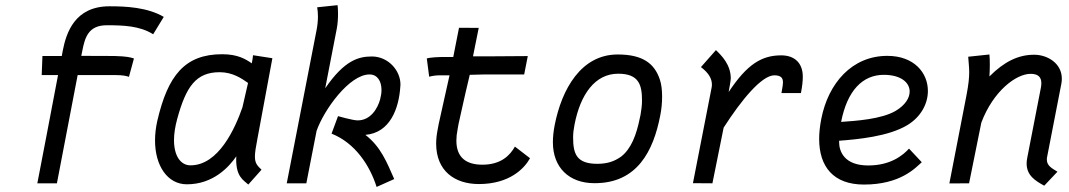

<svg xmlns="http://www.w3.org/2000/svg" viewBox="-20 -717 4181 751"><path d="M579.1 -583 620.6 -650.9C556.6 -688.5 472.7 -692.4 408.2 -692.4C272.9 -692.4 239.3 -589.4 225.6 -519.5C223.6 -510.3 223.1 -505.9 221.7 -498H146L143.1 -423.3H207C193.8 -351.6 128.4 -12.2 126 0H202.6C203.1 -2 269.5 -348.1 283.7 -423.3H432.6C460 -423.3 474.6 -419.9 484.4 -416.5L503.9 -488.3C490.2 -492.7 477.5 -496.6 427.2 -498C391.6 -498 331.1 -498.5 297.9 -498.5L301.8 -517.6C312 -570.3 325.7 -618.2 397.5 -618.2C461.9 -618.2 526.4 -616.2 579.1 -583Z M672.9 -251C707.5 -377.9 746.1 -434.6 839.4 -434.6C890.1 -434.6 925.8 -409.7 950.2 -392.6L928.2 -296.9C899.9 -215.8 835.4 -70.3 725.1 -70.3C687 -70.3 660.6 -106.4 660.6 -168.9C660.6 -192.9 664.6 -220.2 672.9 -251ZM1045.4 -489.3 969.7 -501C968.8 -491.2 967.3 -480.5 964.8 -469.2C941.4 -485.4 910.6 -504.9 849.1 -504.9C702.1 -504.9 636.7 -420.9 595.7 -246.1C589.4 -218.8 586.4 -192.4 586.4 -167.5C586.4 -68.4 635.3 3.9 710.9 3.9C814.5 3.9 876 -64.5 904.3 -105.5C903.8 -101.1 903.8 -97.2 903.8 -93.3C903.8 -26.4 931.2 -13.2 951.2 4.9L1002.9 -53.2C985.8 -69.3 977.1 -79.1 977.1 -104.5C977.1 -120.1 980.5 -141.6 986.8 -173.8Z M1302.2 -262.7 1276.9 -194.3C1369.1 -157.7 1426.3 -70.3 1453.1 14.2L1522 -16.6C1492.7 -83 1469.7 -142.6 1409.2 -189.5C1505.9 -197.3 1540.5 -293 1545.9 -378.9C1545.9 -381.3 1546.4 -383.8 1546.4 -386.2C1546.4 -441.9 1498 -496.1 1434.6 -496.1C1382.8 -496.1 1327.1 -481.4 1252 -371.6L1297.4 -605.5C1300.8 -623 1302.2 -645 1302.2 -663.1C1302.2 -678.7 1301.3 -691.4 1300.3 -696.8L1220.7 -688.5C1222.7 -676.3 1223.6 -664.6 1223.6 -652.3C1223.6 -634.8 1221.7 -617.2 1218.3 -599.6L1101.6 0H1178.2C1181.2 -16.1 1213.4 -180.7 1218.3 -205.1C1246.6 -286.6 1346.2 -425.8 1425.3 -425.8C1456.1 -425.8 1472.2 -399.9 1472.2 -364.7C1472.2 -353.5 1470.2 -340.8 1466.8 -328.1C1457 -292.5 1429.7 -246.1 1378.9 -246.1C1359.9 -246.1 1302.2 -262.7 1302.2 -262.7Z M1773.4 -231.4C1784.7 -280.3 1793.5 -324.7 1817.4 -424.3C1839.8 -424.3 1853.5 -425.8 1876 -425.8H2030.3L2044.4 -497.6H2035.6C2035.6 -497.6 1960.4 -497.1 1889.6 -496.6H1830.1C1836.9 -529.8 1846.2 -575.7 1852.5 -607.9L1775.4 -608.4C1768.6 -574.2 1759.8 -528.3 1752.9 -494.1H1713.9C1697.8 -494.1 1662.1 -492.7 1649.4 -488.3L1658.7 -417C1671.9 -420.4 1686 -422.4 1699.7 -422.4H1738.3C1716.8 -328.1 1707.5 -282.2 1695.8 -231.4L1691.9 -210.4C1688 -190.4 1686 -172.4 1686 -155.3C1686 -48.3 1758.8 2.9 1853 2.9C1972.7 2.9 2030.8 -57.6 2053.2 -98.1L1994.1 -143.6C1975.1 -109.9 1940.4 -72.8 1866.7 -72.8C1806.2 -72.8 1765.1 -98.6 1765.1 -167C1765.1 -180.2 1766.6 -195.3 1770 -211.9Z M2410.2 -105C2381.8 -84.5 2354.5 -76.7 2317.4 -76.2C2235.4 -76.2 2221.7 -114.3 2221.7 -179.7C2221.7 -194.8 2223.6 -211.4 2227.1 -229C2250 -348.1 2307.6 -428.7 2397.9 -428.7C2479 -428.7 2491.2 -385.3 2491.2 -323.2C2491.2 -306.2 2488.8 -287.1 2485.4 -267.6C2484.9 -264.6 2483.9 -261.7 2483.4 -258.8C2469.2 -186.5 2447.8 -134.8 2410.2 -105ZM2305.7 -0.5H2306.6C2472.2 -0.5 2535.6 -126 2562.5 -265.1C2567.4 -289.1 2569.8 -314.5 2569.8 -339.4C2569.8 -363.8 2567.4 -386.7 2561 -405.8C2539.6 -470.2 2492.2 -503.9 2396 -503.9C2253.4 -503.9 2177.2 -369.1 2149.4 -226.6C2145 -203.1 2142.6 -181.2 2142.6 -160.6C2142.6 -62.5 2205.1 -0.5 2304.7 -0.5Z M2830.1 -356.9C2831.5 -365.2 2838.4 -402.3 2838.4 -410.2C2838.4 -464.4 2802.2 -500 2780.3 -521L2721.7 -454.6C2752 -431.6 2764.6 -409.2 2764.6 -386.2C2764.6 -381.8 2764.2 -377.4 2763.2 -373L2690.4 -0.5L2766.6 0L2810.5 -217.8C2880.4 -326.7 2959.5 -422.4 3008.8 -422.4C3035.2 -422.4 3042.5 -411.6 3042.5 -395C3042.5 -383.3 3039.1 -369.1 3036.6 -353H3112.8C3112.8 -354 3113.3 -355 3113.3 -356C3117.7 -378.4 3120.1 -398.9 3120.1 -417C3120.1 -469.7 3088.9 -500.5 3035.6 -500.5C2960 -500.5 2902.3 -466.3 2830.1 -356.9Z M3270 -240.2C3293.9 -362.8 3354 -424.3 3437 -424.3C3503.4 -424.3 3538.1 -394.5 3538.1 -358.9C3538.1 -333.5 3520.5 -305.7 3483.9 -283.7C3428.2 -250.5 3326.2 -244.1 3270 -240.2ZM3450.7 -498.5C3312.5 -498.5 3219.7 -391.6 3192.4 -252C3187 -224.1 3184.1 -197.8 3184.1 -173.8C3184.1 -64.5 3240.2 4.9 3359.4 4.9C3502.4 4.9 3561 -60.5 3585.4 -82.5L3535.6 -135.7C3511.7 -109.4 3463.4 -69.8 3376 -69.8C3281.2 -69.8 3262.2 -126 3262.2 -161.1V-166.5C3332.5 -171.9 3455.1 -182.6 3529.8 -228C3583 -260.7 3609.4 -312 3609.4 -361.3C3609.4 -432.1 3555.7 -498.5 3450.7 -498.5Z M3850.1 -418C3851.1 -433.6 3851.6 -449.2 3851.6 -462.9C3851.6 -480.5 3851.1 -495.1 3850.1 -503.9L3767.1 -495.1C3768.6 -471.7 3771 -455.6 3771 -434.1C3771 -413.1 3768.6 -387.2 3760.3 -344.2L3693.4 0.5L3770.5 0L3818.4 -237.3C3865.2 -361.3 3954.6 -428.2 4011.2 -428.2C4040.5 -428.2 4053.2 -415.5 4053.2 -391.6C4053.2 -386.2 4052.7 -379.9 4051.3 -373.5L3998 -99.6C3996.6 -91.8 3995.6 -84.5 3995.6 -77.6C3995.6 -30.3 4030.3 -9.3 4064.5 9.3L4116.2 -45.4C4094.7 -58.6 4074.7 -68.4 4074.7 -92.8C4074.7 -96.2 4074.7 -99.1 4075.7 -103L4131.3 -388.7C4132.8 -396 4133.3 -402.8 4133.3 -409.2C4133.3 -469.2 4077.6 -502.9 4024.9 -502.9C3962.4 -502.9 3907.7 -475.6 3850.1 -418Z"/></svg>

Font: Fantasque Sans Mono
Style: RegItalic
Weight: 400
Italic angle: -11°
Monospace: yes
Designer: Jany Belluz
Version: Version 1.6.3